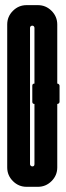

<svg xmlns="http://www.w3.org/2000/svg" viewBox="-20 -720 254 740"><path d="M200.7 -74.7Q200.7 -43.9 178.7 -22Q156.7 0 126 0H82.5Q51.8 0 29.8 -22Q7.8 -43.9 7.8 -74.7V-625.5Q7.8 -656.2 29.8 -678.2Q51.8 -700.2 82.5 -700.2H126Q156.7 -700.2 178.7 -678.2Q200.7 -656.2 200.7 -625.5V-397.9Q204.1 -397.9 206.8 -395.3Q209.5 -392.6 209.5 -389.2V-328.1Q209.5 -324.2 206.8 -321.8Q204.1 -319.3 200.7 -319.3ZM104.5 -78.6Q112.8 -78.6 112.8 -87.4V-319.3Q104.5 -319.3 104.5 -328.1V-389.2Q104.5 -397.9 112.8 -397.9V-612.3Q112.8 -616.2 110.4 -618.7Q107.9 -621.1 104.5 -621.1Q100.6 -621.1 98.1 -618.7Q95.7 -616.2 95.7 -612.3V-87.4Q95.7 -84 98.1 -81.5Q101.1 -78.6 104.5 -78.6Z"/></svg>

Font: Silence Rounded
Style: Regular
Weight: 400
Designer: Lilo Joris
Foundry: Lilo Joris
Version: Version 1.019;Fontself Maker 3.5.7